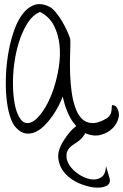

<svg xmlns="http://www.w3.org/2000/svg" viewBox="-20 -647 588 917"><path d="M57.6 -36.1Q38.1 -55.7 26.4 -95.7Q14.6 -135.7 10.3 -186.5Q5.9 -237.3 8.8 -294.4Q11.7 -351.6 22 -405.8Q32.2 -460 49.3 -506.8Q66.4 -553.7 91.3 -584.5Q116.2 -615.2 147.9 -624.5Q179.7 -633.8 218.8 -613.3Q232.4 -605.5 247.6 -586.9Q262.7 -568.4 276.4 -545.4Q290 -522.5 300.3 -499.5Q310.5 -476.6 315.4 -460.9Q316.4 -456.1 315.9 -431.2Q315.4 -406.2 314.5 -371.1Q313.5 -335.9 314.9 -293.5Q316.4 -251 321.8 -210.4Q327.1 -169.9 338.9 -135.3Q350.6 -100.6 370.1 -80.6Q389.6 -60.5 419.4 -59.1Q449.2 -57.6 492.2 -83Q507.8 -96.7 510.7 -109.9Q513.7 -123 513.7 -132.3Q513.7 -141.6 515.6 -144.5Q517.6 -147.5 533.2 -139.6Q552.7 -114.3 546.4 -85.4Q540 -56.6 518.1 -34.7Q496.1 -12.7 462.9 -3.4Q429.7 5.9 395 -7.8Q360.4 -21.5 329.1 -63.5Q297.9 -105.5 279.3 -185.5Q273.4 -168.9 261.2 -144.5Q249 -120.1 232.4 -95.7Q215.8 -71.3 194.8 -49.8Q173.8 -28.3 151.4 -17.6Q128.9 -6.8 105 -9.3Q81.1 -11.7 57.6 -36.1ZM66.4 -97.7Q83 -62.5 105.5 -59.6Q127.9 -56.6 151.4 -77.1Q174.8 -97.7 197.8 -136.7Q220.7 -175.8 236.8 -225.1Q252.9 -274.4 261.2 -328.6Q269.5 -382.8 264.2 -432.6Q258.8 -482.4 238.3 -523.4Q217.8 -564.5 175.8 -587.9Q174.8 -588.9 172.4 -588.9Q169.9 -588.9 168 -588.9Q137.7 -575.2 115.2 -542Q92.8 -508.8 76.7 -463.9Q60.5 -418.9 51.8 -367.2Q43 -315.4 42 -265.6Q41 -215.8 46.9 -171.4Q52.7 -127 66.4 -97.7ZM502.9 202.1Q510.7 229.5 488.3 240.7Q465.8 252 431.2 248.5Q396.5 245.1 356.9 228Q317.4 210.9 291 181.6Q264.6 152.3 258.8 112.3Q252.9 72.3 285.2 22.5Q309.6 -15.6 331.1 -34.2Q352.5 -52.7 367.2 -56.2Q381.8 -59.6 389.2 -51.3Q396.5 -43 393.6 -28.3Q390.6 -13.7 377 4.9Q363.3 23.4 335.9 40Q300.8 61.5 297.9 88.9Q294.9 116.2 311 141.1Q327.1 166 355.5 185.1Q383.8 204.1 412.6 209Q441.4 213.9 462.9 200.2Q484.4 186.5 486.3 146.5Z"/></svg>

Font: Give You Glory
Style: Regular
Weight: 400
Designer: Kimberly Geswein
Foundry: Kimberly Geswein
Version: Version 1.002